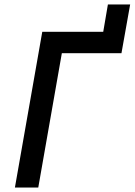

<svg xmlns="http://www.w3.org/2000/svg" viewBox="-20 -843 605 863"><path d="M47 0H152L258 -604H526L565 -823H465L444 -700H170Z"/></svg>

Font: Fixel Display Medium
Style: Italic
Weight: 500
Italic angle: -10°
Designer: AlfaBravo + MacPaw
Foundry: Kyrylo Tkachov, Marchela Mozhyna, Serhii Makarenko, Maria Weinstein, Zakhar Kryvoshyya
Version: Version 1.210;Glyphs 3.2 (3217)